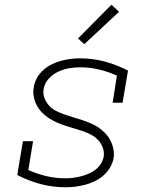

<svg xmlns="http://www.w3.org/2000/svg" viewBox="-20 -785 640 813"><path d="M257 8Q202 8 150.5 -6Q99 -20 53 -44L77 -187H120L100 -65Q136 -49 175.5 -39.5Q215 -30 256 -30Q273 -30 289 -32Q305 -34 321 -38Q337 -42 353 -48.5Q369 -55 383 -65.5Q397 -76 406.5 -90.5Q416 -105 419 -121Q422 -142 415 -160.5Q408 -179 395 -192.5Q382 -206 365 -215Q348 -224 330 -230Q312 -236 293 -241.5Q274 -247 255.5 -253Q237 -259 219.5 -267Q202 -275 186.5 -285Q171 -295 157.5 -309Q144 -323 135.5 -339.5Q127 -356 123 -375.5Q119 -395 123 -416Q126 -436 136.5 -455Q147 -474 163.5 -488.5Q180 -503 199 -512.5Q218 -522 238.5 -527.5Q259 -533 279 -535.5Q299 -538 319 -538Q374 -538 425 -524Q476 -510 522 -486L499 -350H457L475 -465Q439 -481 400 -490.5Q361 -500 320 -500Q296 -500 272.5 -496Q249 -492 226.5 -481.5Q204 -471 186.5 -452Q169 -433 165 -409Q161 -389 168 -370.5Q175 -352 187.5 -338Q200 -324 217 -315.5Q234 -307 252.5 -300.5Q271 -294 289.5 -288.5Q308 -283 326.5 -277Q345 -271 363 -263.5Q381 -256 396.5 -245.5Q412 -235 425.5 -221Q439 -207 447.5 -190.5Q456 -174 460 -154.5Q464 -135 461 -115Q457 -94 445.5 -75Q434 -56 417.5 -41.5Q401 -27 381 -17.5Q361 -8 340 -2.5Q319 3 298 5.5Q277 8 257 8ZM337 -598 310 -622 452 -765 484 -735Z"/></svg>

Font: Iosevka Slab XLtEx
Style: Italic
Weight: 200
Width: 7
Italic angle: -9°
Monospace: yes
Designer: Belleve Invis
Foundry: Belleve Invis
Version: Version 11.1.0; ttfautohint (v1.8.3)